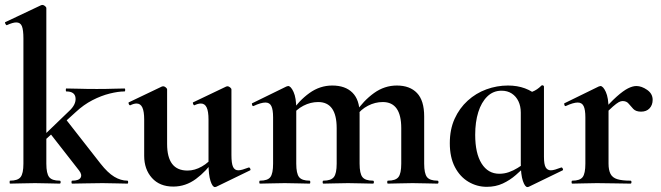

<svg xmlns="http://www.w3.org/2000/svg" viewBox="-20 -745 2682 779"><path d="M21 0Q19 0 19 -6Q19 -12 21 -12Q52 -12 63.5 -26.5Q75 -41 75 -81V-589Q75 -623 69 -638.5Q63 -654 46 -654Q32 -654 8 -643Q5 -642 2 -648Q-1 -654 1 -655L147 -724Q150 -725 152 -725Q157 -725 162.5 -720.5Q168 -716 168 -712V-81Q168 -41 179.5 -26.5Q191 -12 222 -12Q226 -12 226 -6Q226 0 222 0Q202 0 176.5 -1Q151 -2 122 -2Q93 -2 67 -1Q41 0 21 0ZM273 0Q270 0 270 -6Q270 -12 273 -12Q300 -12 307 -24Q314 -36 301 -53L180 -208L248 -260L388 -81Q417 -44 443.5 -28Q470 -12 497 -12Q500 -12 500 -6Q500 0 497 0Q477 0 451 -1Q425 -2 396 -2Q356 -2 326.5 -1Q297 0 273 0ZM132 -149 126 -165 261 -295Q289 -321 286.5 -347.5Q284 -374 249 -374Q247 -374 247 -380Q247 -386 249 -386Q275 -386 301.5 -385Q328 -384 373 -384Q414 -384 438.5 -385Q463 -386 485 -386Q488 -386 488 -380Q488 -374 485 -374Q460 -374 425.5 -365.5Q391 -357 355 -338.5Q319 -320 287 -290Z M683 12Q628 12 596.5 -23Q565 -58 565 -113V-260Q565 -293 557.5 -309Q550 -325 534 -325Q523 -325 509 -318Q505 -317 502.5 -323Q500 -329 503 -330L637 -394Q640 -395 642 -395Q647 -395 652.5 -390.5Q658 -386 658 -382V-161Q658 -107 678.5 -80Q699 -53 741 -53Q770 -53 799 -69.5Q828 -86 845 -111L851 -99Q817 -50 775 -19Q733 12 683 12ZM919 -382V-116Q919 -82 925.5 -68Q932 -54 947 -54Q954 -54 964.5 -57Q975 -60 988 -65Q992 -67 995 -61.5Q998 -56 995 -54L857 13Q855 14 852 14Q842 14 834 -11Q826 -36 826 -82V-260Q826 -293 818.5 -309Q811 -325 795 -325Q784 -325 769 -318Q766 -317 763.5 -323Q761 -329 764 -330L898 -394Q900 -395 903 -395Q908 -395 913.5 -390.5Q919 -386 919 -382Z M1554 0Q1551 0 1551 -6Q1551 -12 1554 -12Q1585 -12 1596.5 -26.5Q1608 -41 1608 -81V-225Q1608 -331 1533 -331Q1502 -331 1473 -316Q1444 -301 1426 -275L1421 -287Q1455 -337 1497.5 -367.5Q1540 -398 1590 -398Q1643 -398 1672 -367.5Q1701 -337 1701 -273V-81Q1701 -41 1712.5 -26.5Q1724 -12 1755 -12Q1759 -12 1759 -6Q1759 0 1755 0Q1735 0 1709 -1Q1683 -2 1654 -2Q1626 -2 1600 -1Q1574 0 1554 0ZM1292 0Q1289 0 1289 -6Q1289 -12 1292 -12Q1323 -12 1334.5 -26.5Q1346 -41 1346 -81V-225Q1346 -331 1271 -331Q1240 -331 1211 -316Q1182 -301 1164 -275L1159 -287Q1193 -337 1235.5 -367.5Q1278 -398 1328 -398Q1381 -398 1410 -369Q1439 -340 1439 -284V-81Q1439 -41 1450.5 -26.5Q1462 -12 1493 -12Q1497 -12 1497 -6Q1497 0 1493 0Q1473 0 1447 -1Q1421 -2 1392 -2Q1364 -2 1338 -1Q1312 0 1292 0ZM1035 0Q1032 0 1032 -6Q1032 -12 1035 -12Q1066 -12 1077 -26.5Q1088 -41 1088 -81V-269Q1088 -300 1081 -314.5Q1074 -329 1057 -329Q1048 -329 1036 -325.5Q1024 -322 1009 -315Q1005 -313 1003 -319Q1001 -325 1003 -326L1142 -394Q1148 -396 1149 -396Q1160 -396 1171 -372Q1182 -348 1182 -303V-81Q1182 -41 1193.5 -26.5Q1205 -12 1236 -12Q1239 -12 1239 -6Q1239 0 1236 0Q1216 0 1190 -1Q1164 -2 1135 -2Q1107 -2 1081 -1Q1055 0 1035 0Z M1955 13Q1915 13 1880.5 -7.5Q1846 -28 1825.5 -67.5Q1805 -107 1805 -164Q1805 -220 1824.5 -263Q1844 -306 1877.5 -336.5Q1911 -367 1953.5 -382.5Q1996 -398 2041 -398Q2079 -398 2110 -386.5Q2141 -375 2166 -352L2093 -288Q2093 -314 2083.5 -334Q2074 -354 2056.5 -365.5Q2039 -377 2015 -377Q1981 -377 1957 -353.5Q1933 -330 1920.5 -290Q1908 -250 1908 -198Q1908 -123 1934 -81.5Q1960 -40 2006 -40Q2026 -40 2044.5 -46.5Q2063 -53 2080 -63.5Q2097 -74 2110 -84L2118 -77Q2097 -56 2073 -35Q2049 -14 2020 -0.5Q1991 13 1955 13ZM2120 14Q2110 14 2101.5 -11Q2093 -36 2093 -82V-359Q2121 -366 2140 -373Q2159 -380 2177 -398Q2179 -400 2183 -398.5Q2187 -397 2187 -394V-109Q2187 -78 2194 -66Q2201 -54 2215 -54Q2222 -54 2232.5 -57Q2243 -60 2256 -65Q2260 -67 2263 -61.5Q2266 -56 2263 -54L2125 13Q2123 14 2120 14Z M2424 -271 2416 -284Q2455 -329 2482 -353Q2509 -377 2528 -386.5Q2547 -396 2562 -396Q2583 -396 2605.5 -380.5Q2628 -365 2628 -340Q2628 -319 2615.5 -305.5Q2603 -292 2581 -292Q2560 -292 2549.5 -303Q2539 -314 2530.5 -324.5Q2522 -335 2506 -335Q2499 -335 2490.5 -330.5Q2482 -326 2466.5 -312.5Q2451 -299 2424 -271ZM2302 0Q2299 0 2299 -6Q2299 -12 2302 -12Q2333 -12 2344 -26.5Q2355 -41 2355 -81V-269Q2355 -300 2348 -314.5Q2341 -329 2324 -329Q2315 -329 2303 -325.5Q2291 -322 2276 -315Q2272 -313 2270 -319Q2268 -325 2270 -326L2409 -394Q2415 -396 2416 -396Q2427 -396 2438 -372Q2449 -348 2449 -303V-81Q2449 -55 2457 -39.5Q2465 -24 2484.5 -18Q2504 -12 2538 -12Q2542 -12 2542 -6Q2542 0 2538 0Q2511 0 2476.5 -1Q2442 -2 2402 -2Q2374 -2 2348 -1Q2322 0 2302 0Z"/></svg>

Font: Cormorant Infant Light
Style: Bold
Weight: 700
Version: Version 4.001